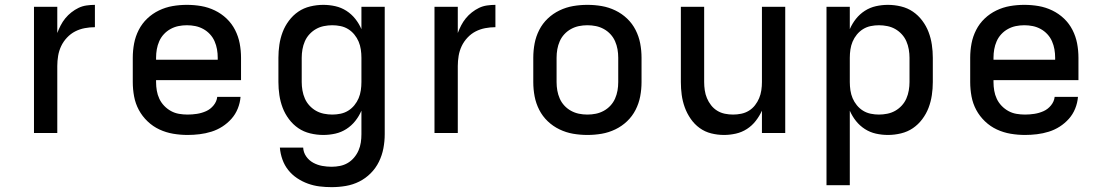

<svg xmlns="http://www.w3.org/2000/svg" viewBox="-20 -548 4540 791"><path d="M120 0V-520H216V-412Q222 -428 230 -443.5Q238 -459 249 -472.5Q260 -486 274 -497Q288 -508 303.5 -515.5Q319 -523 336.5 -525.5Q354 -528 371 -528V-436Q350 -436 329 -432Q308 -428 289.5 -418.5Q271 -409 256 -393Q241 -377 232 -358Q223 -339 219.5 -318Q216 -297 216 -276V0Z M753 8Q723 8 693.5 3Q664 -2 637 -14.5Q610 -27 588 -48Q566 -69 552 -95Q538 -121 532.5 -150.5Q527 -180 527 -210V-310Q527 -340 532.5 -369Q538 -398 551.5 -424.5Q565 -451 586.5 -471.5Q608 -492 635 -505Q662 -518 691 -523Q720 -528 750 -528Q780 -528 809 -523Q838 -518 865 -505Q892 -492 913.5 -471.5Q935 -451 948.5 -424.5Q962 -398 967.5 -369Q973 -340 973 -310V-218H623V-210Q623 -192 626 -174.5Q629 -157 636.5 -141Q644 -125 656.5 -112Q669 -99 684.5 -90.5Q700 -82 717.5 -79Q735 -76 753 -76Q772 -76 791.5 -79Q811 -82 829 -90Q847 -98 860 -114Q873 -130 875 -149H971Q969 -124 959.5 -100.5Q950 -77 933.5 -58.5Q917 -40 896 -26.5Q875 -13 851 -5.5Q827 2 802 5Q777 8 753 8ZM623 -302H877V-310Q877 -328 874 -345Q871 -362 864 -378Q857 -394 845 -407Q833 -420 817.5 -428.5Q802 -437 785 -440.5Q768 -444 750 -444Q732 -444 715 -440.5Q698 -437 682.5 -428.5Q667 -420 655 -407Q643 -394 636 -378Q629 -362 626 -345Q623 -328 623 -310Z M1346 223Q1321 223 1296.5 220Q1272 217 1248.5 208.5Q1225 200 1204 186Q1183 172 1167.5 152.5Q1152 133 1143.5 109Q1135 85 1133 60H1229Q1230 80 1241.5 96.5Q1253 113 1270.5 122.5Q1288 132 1307.5 135.5Q1327 139 1346 139Q1364 139 1381 135.5Q1398 132 1412.5 123.5Q1427 115 1438.5 101.5Q1450 88 1457 72Q1464 56 1466.5 39Q1469 22 1469 5V-92Q1459 -69 1443.5 -49.5Q1428 -30 1407 -16.5Q1386 -3 1361.5 2.5Q1337 8 1312 8Q1285 8 1258 1.5Q1231 -5 1209 -20Q1187 -35 1170.5 -57Q1154 -79 1144.5 -104Q1135 -129 1131 -156Q1127 -183 1127 -210V-310Q1127 -337 1131 -364Q1135 -391 1144.5 -416Q1154 -441 1170.5 -463Q1187 -485 1209 -500Q1231 -515 1258 -521.5Q1285 -528 1312 -528Q1337 -528 1361.5 -522.5Q1386 -517 1407 -503.5Q1428 -490 1443.5 -470.5Q1459 -451 1469 -428V-520H1565V5Q1565 34 1559.5 63Q1554 92 1541 118.5Q1528 145 1507 166Q1486 187 1460 200Q1434 213 1405 218Q1376 223 1346 223ZM1349 -76Q1366 -76 1383 -79.5Q1400 -83 1414.5 -92Q1429 -101 1440 -114.5Q1451 -128 1457.5 -143.5Q1464 -159 1466.5 -176Q1469 -193 1469 -210V-310Q1469 -327 1466.5 -344Q1464 -361 1457.5 -376.5Q1451 -392 1440 -405.5Q1429 -419 1414.5 -428Q1400 -437 1383 -440.5Q1366 -444 1349 -444Q1332 -444 1314.5 -440.5Q1297 -437 1282 -428.5Q1267 -420 1255 -407Q1243 -394 1236 -378Q1229 -362 1226 -344.5Q1223 -327 1223 -310V-210Q1223 -193 1226 -175.5Q1229 -158 1236 -142Q1243 -126 1255 -113Q1267 -100 1282 -91.5Q1297 -83 1314.5 -79.5Q1332 -76 1349 -76Z M1770 0V-520H1866V-412Q1872 -428 1880 -443.5Q1888 -459 1899 -472.5Q1910 -486 1924 -497Q1938 -508 1953.5 -515.5Q1969 -523 1986.5 -525.5Q2004 -528 2021 -528V-436Q2000 -436 1979 -432Q1958 -428 1939.5 -418.5Q1921 -409 1906 -393Q1891 -377 1882 -358Q1873 -339 1869.5 -318Q1866 -297 1866 -276V0Z M2400 8Q2370 8 2341 3Q2312 -2 2285 -15Q2258 -28 2236.5 -48.5Q2215 -69 2201.5 -95.5Q2188 -122 2182.5 -151Q2177 -180 2177 -210V-310Q2177 -340 2182.5 -369Q2188 -398 2201.5 -424.5Q2215 -451 2236.5 -471.5Q2258 -492 2285 -505Q2312 -518 2341 -523Q2370 -528 2400 -528Q2430 -528 2459 -523Q2488 -518 2515 -505Q2542 -492 2563.5 -471.5Q2585 -451 2598.5 -424.5Q2612 -398 2617.5 -369Q2623 -340 2623 -310V-210Q2623 -180 2617.5 -151Q2612 -122 2598.5 -95.5Q2585 -69 2563.5 -48.5Q2542 -28 2515 -15Q2488 -2 2459 3Q2430 8 2400 8ZM2400 -76Q2418 -76 2435 -79.5Q2452 -83 2467.5 -91.5Q2483 -100 2495 -113Q2507 -126 2514 -142Q2521 -158 2524 -175Q2527 -192 2527 -210V-310Q2527 -328 2524 -345Q2521 -362 2514 -378Q2507 -394 2495 -407Q2483 -420 2467.5 -428.5Q2452 -437 2435 -440.5Q2418 -444 2400 -444Q2382 -444 2365 -440.5Q2348 -437 2332.5 -428.5Q2317 -420 2305 -407Q2293 -394 2286 -378Q2279 -362 2276 -345Q2273 -328 2273 -310V-210Q2273 -192 2276 -175Q2279 -158 2286 -142Q2293 -126 2305 -113Q2317 -100 2332.5 -91.5Q2348 -83 2365 -79.5Q2382 -76 2400 -76Z M2963 8Q2936 8 2910 1.5Q2884 -5 2862.5 -20.5Q2841 -36 2825.5 -58.5Q2810 -81 2801 -106Q2792 -131 2788.5 -157Q2785 -183 2785 -210V-520H2881V-210Q2881 -193 2883.5 -176Q2886 -159 2892.5 -143.5Q2899 -128 2909.5 -114.5Q2920 -101 2934.5 -92Q2949 -83 2966 -79.5Q2983 -76 3000 -76Q3017 -76 3034 -79.5Q3051 -83 3065.5 -92Q3080 -101 3090.5 -114.5Q3101 -128 3107.5 -143.5Q3114 -159 3116.5 -176Q3119 -193 3119 -210V-520H3215V0H3119V-92Q3109 -70 3093.5 -50Q3078 -30 3057 -16.5Q3036 -3 3011.5 2.5Q2987 8 2963 8Z M3385 215V-520H3481V-428Q3491 -451 3506.5 -470.5Q3522 -490 3543 -503.5Q3564 -517 3588.5 -522.5Q3613 -528 3638 -528Q3665 -528 3692 -521.5Q3719 -515 3741 -500Q3763 -485 3779.5 -463Q3796 -441 3805.5 -416Q3815 -391 3819 -364Q3823 -337 3823 -310V-210Q3823 -183 3819 -156Q3815 -129 3805.5 -104Q3796 -79 3779.5 -57Q3763 -35 3741 -20Q3719 -5 3692 1.5Q3665 8 3638 8Q3613 8 3588.5 2.5Q3564 -3 3543 -16.5Q3522 -30 3506.5 -49.5Q3491 -69 3481 -92V215ZM3601 -76Q3618 -76 3635.5 -79.5Q3653 -83 3668 -91.5Q3683 -100 3695 -113Q3707 -126 3714 -142Q3721 -158 3724 -175.5Q3727 -193 3727 -210V-310Q3727 -327 3724 -344.5Q3721 -362 3714 -378Q3707 -394 3695 -407Q3683 -420 3668 -428.5Q3653 -437 3635.5 -440.5Q3618 -444 3601 -444Q3584 -444 3567 -440.5Q3550 -437 3535.5 -428Q3521 -419 3510 -405.5Q3499 -392 3492.5 -376.5Q3486 -361 3483.5 -344Q3481 -327 3481 -310V-210Q3481 -193 3483.5 -176Q3486 -159 3492.5 -143.5Q3499 -128 3510 -114.5Q3521 -101 3535.5 -92Q3550 -83 3567 -79.5Q3584 -76 3601 -76Z M4203 8Q4173 8 4143.5 3Q4114 -2 4087 -14.5Q4060 -27 4038 -48Q4016 -69 4002 -95Q3988 -121 3982.5 -150.5Q3977 -180 3977 -210V-310Q3977 -340 3982.5 -369Q3988 -398 4001.5 -424.5Q4015 -451 4036.5 -471.5Q4058 -492 4085 -505Q4112 -518 4141 -523Q4170 -528 4200 -528Q4230 -528 4259 -523Q4288 -518 4315 -505Q4342 -492 4363.5 -471.5Q4385 -451 4398.5 -424.5Q4412 -398 4417.5 -369Q4423 -340 4423 -310V-218H4073V-210Q4073 -192 4076 -174.5Q4079 -157 4086.5 -141Q4094 -125 4106.5 -112Q4119 -99 4134.5 -90.5Q4150 -82 4167.5 -79Q4185 -76 4203 -76Q4222 -76 4241.5 -79Q4261 -82 4279 -90Q4297 -98 4310 -114Q4323 -130 4325 -149H4421Q4419 -124 4409.5 -100.5Q4400 -77 4383.5 -58.5Q4367 -40 4346 -26.5Q4325 -13 4301 -5.5Q4277 2 4252 5Q4227 8 4203 8ZM4073 -302H4327V-310Q4327 -328 4324 -345Q4321 -362 4314 -378Q4307 -394 4295 -407Q4283 -420 4267.5 -428.5Q4252 -437 4235 -440.5Q4218 -444 4200 -444Q4182 -444 4165 -440.5Q4148 -437 4132.5 -428.5Q4117 -420 4105 -407Q4093 -394 4086 -378Q4079 -362 4076 -345Q4073 -328 4073 -310Z"/></svg>

Font: Iosevka Aile Medium
Style: Regular
Weight: 500
Designer: Belleve Invis
Foundry: Belleve Invis
Version: Version 27.3.5; ttfautohint (v1.8.4)